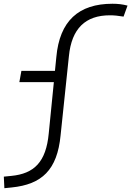

<svg xmlns="http://www.w3.org/2000/svg" viewBox="-49 -762 693 1014"><path d="M-25.9 231.9 12.7 228C171.9 211.9 253.4 135.7 271 -47.4L314.9 -465.3C329.1 -611.8 402.8 -681.2 531.2 -681.2C552.7 -681.2 574.2 -679.2 603.5 -674.3L624.5 -732.4C598.1 -739.3 574.2 -742.2 544.9 -742.2C366.2 -742.2 265.6 -651.4 248.5 -460.4L241.2 -387.7H64L53.2 -328.1H235.4L208.5 -58.1C194.3 94.2 131.3 155.3 10.3 167L-28.8 170.9Z"/></svg>

Font: Cascadia Mono NF Light
Style: Italic
Weight: 300
Italic angle: -10°
Monospace: yes
Designer: Aaron Bell
Foundry: Saja Typeworks
Version: Version 2404.023